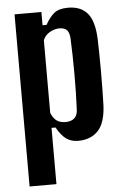

<svg xmlns="http://www.w3.org/2000/svg" viewBox="-56 -649 569 889"><g transform="rotate(-5 228.5 -204.5)"><path d="M45.1 200V-600H169.9V-538.5H188.5Q207.5 -572.9 229.3 -591Q251.1 -609.1 294.5 -609.1Q352.5 -609.1 383.6 -573.6Q414.7 -538.1 418.5 -455.2Q419.5 -428.5 420.1 -387.8Q420.8 -347.2 420.8 -302Q420.8 -256.8 420.1 -215.2Q419.5 -173.6 418.5 -144.9Q414.7 -62.6 380.4 -26.7Q346 9.1 288 9.1Q255.9 9.1 232.8 -7.2Q209.7 -23.6 188.5 -61.5H169.9V200ZM238 -82.7Q262.6 -82.7 277.5 -95.2Q292.4 -107.7 293.7 -134.4Q295.5 -171.5 296.5 -213.9Q297.4 -256.3 297.3 -300.6Q297.3 -344.9 296.3 -387.2Q295.4 -429.5 293.7 -465.6Q292.4 -492.5 281.5 -504.9Q270.6 -517.3 246.1 -517.3Q223.6 -517.3 201.4 -504.7Q179.2 -492.1 169.9 -468.9V-131.1Q180.4 -105.2 196.4 -93.9Q212.4 -82.7 238 -82.7Z"/></g></svg>

Font: Big Shoulders Display SC Thin
Style: Regular
Weight: 100
Designer: Patric King
Foundry: XO Type Co
Version: Version 2.002